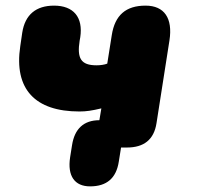

<svg xmlns="http://www.w3.org/2000/svg" viewBox="-20 -524 700 682"><path d="M300 138C359 138 393 109 402 50L410 0H431C490 0 527 -27 536 -87L582 -381C594 -459 564 -504 497 -504C427 -504 388 -470 377 -399L361 -298C351 -294 336 -292 323 -292C267 -292 253 -317 263 -380L265 -391C276 -463 241 -504 172 -504C108 -504 69 -472 59 -408L52 -360C29 -207 105 -128 262 -128C287 -128 306 -131 340 -139L333 -97C277 -97 245 -66 236 -9L229 35C219 101 245 138 300 138Z"/></svg>

Font: SN Pro Black
Style: Italic
Weight: 900
Italic angle: -9°
Designer: Tobias Whetton
Foundry: Supernotes
Version: Version 1.001;Glyphs 3.2 (3249)